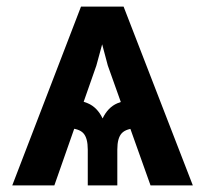

<svg xmlns="http://www.w3.org/2000/svg" viewBox="-20 -561 621 581"><path d="M435.5 0 306.2 -362.8 258.8 -541H354L563.5 0ZM245.6 0V-108.4Q245.6 -143.1 232.4 -157.7Q219.2 -172.4 185.1 -173.3V-260.7Q216.8 -260.7 245.6 -248.5Q274.4 -236.3 290.5 -202.6Q306.6 -236.3 335.2 -248.5Q363.8 -260.7 396 -260.7V-173.3Q362.3 -172.4 348.6 -158Q335 -143.6 335 -108.4V0ZM17.1 0 225.1 -541H320.3L271.5 -362.3L144.5 0Z"/></svg>

Font: Inter 17pt SemiBold
Style: Regular
Weight: 600
Version: Version 4.001;git-66647c0bb